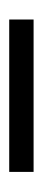

<svg xmlns="http://www.w3.org/2000/svg" viewBox="146 -886 94 427"><g transform="rotate(90 193.5 -673.0)"><path d="M23.9 -700.2H362.8V-646H23.9Z"/></g></svg>

Font: PoppinsZ Light
Style: Regular
Weight: 300
Designer: Ninad Kale (Devanagari), Jonny Pinhorn (Latin)
Foundry: Indian Type Foundry
Version: Version 3.002;FEAKit 1.0